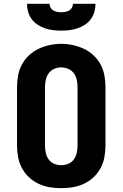

<svg xmlns="http://www.w3.org/2000/svg" viewBox="-20 -975 640 1003"><path d="M300 8Q270 8 239.5 3Q209 -2 181.5 -15Q154 -28 131.5 -49Q109 -70 94.5 -97Q80 -124 74.5 -154.5Q69 -185 69 -215V-520Q69 -550 74.5 -580.5Q80 -611 94.5 -638Q109 -665 131.5 -686Q154 -707 181.5 -720Q209 -733 239.5 -739.5Q270 -746 300 -746Q330 -746 360.5 -739.5Q391 -733 418.5 -720Q446 -707 468.5 -686Q491 -665 505.5 -638Q520 -611 525.5 -580.5Q531 -550 531 -520V-215Q531 -185 525.5 -154.5Q520 -124 505.5 -97Q491 -70 468.5 -49Q446 -28 418.5 -15Q391 -2 360.5 3Q330 8 300 8ZM300 -112Q319 -112 337 -119.5Q355 -127 366 -142.5Q377 -158 381 -177Q385 -196 385 -215V-520Q385 -539 381 -558Q377 -577 365.5 -592.5Q354 -608 336 -615.5Q318 -623 299 -623Q280 -623 262.5 -615Q245 -607 234 -591.5Q223 -576 219 -557.5Q215 -539 215 -520V-215Q215 -196 219 -177Q223 -158 234 -142.5Q245 -127 263 -119.5Q281 -112 300 -112ZM300 -815Q279 -815 257.5 -817.5Q236 -820 215.5 -827Q195 -834 177 -845.5Q159 -857 146 -874.5Q133 -892 127 -913Q121 -934 121 -955H239Q239 -944 244.5 -934.5Q250 -925 259 -920Q268 -915 278.5 -913Q289 -911 300 -911Q311 -911 321.5 -913Q332 -915 341 -920Q350 -925 355.5 -934.5Q361 -944 361 -955H479Q479 -934 473 -913Q467 -892 454 -874.5Q441 -857 423 -845.5Q405 -834 384.5 -827Q364 -820 342.5 -817.5Q321 -815 300 -815Z"/></svg>

Font: Iosevka Curly Heavy Extended
Style: Regular
Weight: 900
Width: 7
Monospace: yes
Designer: Belleve Invis
Foundry: Belleve Invis
Version: Version 11.1.0; ttfautohint (v1.8.3)